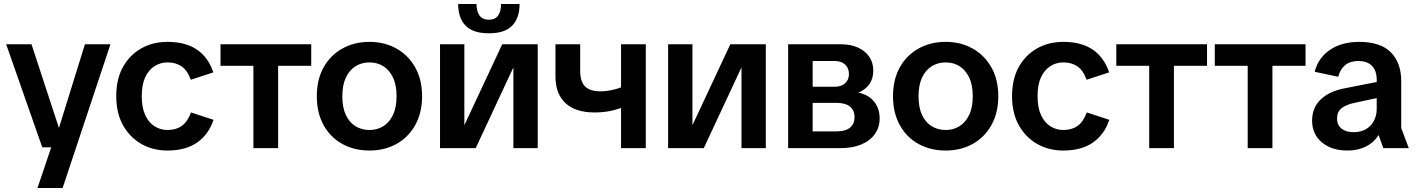

<svg xmlns="http://www.w3.org/2000/svg" viewBox="-20 -743 7107 963"><path d="M168 200 247 -34 264 -64 406 -521H534L294 200ZM192 -4 11 -521H138L279 -91H314L306 -4Z M820 12Q747 12 689 -21Q631 -54 597 -115Q563 -176 563 -261Q563 -346 596.5 -406.5Q630 -467 688 -500Q746 -533 820 -533Q911 -533 968 -494Q1025 -455 1050 -380L937 -343Q920 -390 891 -410Q862 -430 820 -430Q785 -430 755.5 -411.5Q726 -393 708.5 -356Q691 -319 691 -261Q691 -203 708.5 -165.5Q726 -128 755.5 -109.5Q785 -91 820 -91Q862 -91 891 -111Q920 -131 938 -179L1051 -142Q1026 -68 968.5 -28Q911 12 820 12Z M1251 0V-492H1375V0ZM1086 -413V-521H1541V-413Z M1833 12Q1757 12 1697 -21Q1637 -54 1603 -115.5Q1569 -177 1569 -260Q1569 -344 1603 -405Q1637 -466 1697 -499.5Q1757 -533 1833 -533Q1909 -533 1968.5 -499.5Q2028 -466 2062.5 -405Q2097 -344 2097 -260Q2097 -177 2062.5 -115.5Q2028 -54 1968.5 -21Q1909 12 1833 12ZM1833 -91Q1872 -91 1902.5 -110Q1933 -129 1951 -166.5Q1969 -204 1969 -260Q1969 -317 1951 -354.5Q1933 -392 1902.5 -411Q1872 -430 1833 -430Q1794 -430 1763.5 -411Q1733 -392 1715 -354.5Q1697 -317 1697 -260Q1697 -204 1714.5 -166.5Q1732 -129 1763 -110Q1794 -91 1833 -91Z M2187 0V-521H2309V-117H2310L2499 -521H2677V0H2555V-403H2554L2366 0ZM2432 -576Q2352 -576 2315 -614.5Q2278 -653 2278 -723H2370Q2370 -685 2385.5 -664.5Q2401 -644 2432 -644Q2463 -644 2478 -664.5Q2493 -685 2493 -723H2586Q2586 -653 2549 -614.5Q2512 -576 2432 -576Z M2961 -179Q2867 -179 2816.5 -225.5Q2766 -272 2766 -360V-521H2890V-386Q2890 -351 2901 -328.5Q2912 -306 2934.5 -295.5Q2957 -285 2993 -285Q3020 -285 3048 -291Q3076 -297 3101 -307V-204Q3067 -191 3033.5 -185Q3000 -179 2961 -179ZM3095 0V-521H3219V0Z M3331 0V-521H3453V-117H3454L3643 -521H3821V0H3699V-403H3698L3510 0Z M3933 0V-521H4196Q4270 -521 4315 -485Q4360 -449 4360 -388Q4360 -349 4340.5 -321Q4321 -293 4286 -279V-278Q4336 -268 4364 -233.5Q4392 -199 4392 -149Q4392 -104 4367.5 -70Q4343 -36 4299 -18Q4255 0 4194 0ZM4056 -84H4176Q4220 -84 4243 -102.5Q4266 -121 4266 -156Q4266 -190 4243 -208.5Q4220 -227 4176 -227H4056ZM4056 -308H4167Q4200 -308 4219 -325.5Q4238 -343 4238 -371Q4238 -401 4219 -419Q4200 -437 4167 -437H4056Z M4723 12Q4647 12 4587 -21Q4527 -54 4493 -115.5Q4459 -177 4459 -260Q4459 -344 4493 -405Q4527 -466 4587 -499.5Q4647 -533 4723 -533Q4799 -533 4858.5 -499.5Q4918 -466 4952.5 -405Q4987 -344 4987 -260Q4987 -177 4952.5 -115.5Q4918 -54 4858.5 -21Q4799 12 4723 12ZM4723 -91Q4762 -91 4792.5 -110Q4823 -129 4841 -166.5Q4859 -204 4859 -260Q4859 -317 4841 -354.5Q4823 -392 4792.5 -411Q4762 -430 4723 -430Q4684 -430 4653.5 -411Q4623 -392 4605 -354.5Q4587 -317 4587 -260Q4587 -204 4604.5 -166.5Q4622 -129 4653 -110Q4684 -91 4723 -91Z M5313 12Q5240 12 5182 -21Q5124 -54 5090 -115Q5056 -176 5056 -261Q5056 -346 5089.5 -406.5Q5123 -467 5181 -500Q5239 -533 5313 -533Q5404 -533 5461 -494Q5518 -455 5543 -380L5430 -343Q5413 -390 5384 -410Q5355 -430 5313 -430Q5278 -430 5248.5 -411.5Q5219 -393 5201.5 -356Q5184 -319 5184 -261Q5184 -203 5201.5 -165.5Q5219 -128 5248.5 -109.5Q5278 -91 5313 -91Q5355 -91 5384 -111Q5413 -131 5431 -179L5544 -142Q5519 -68 5461.5 -28Q5404 12 5313 12Z M5744 0V-492H5868V0ZM5579 -413V-521H6034V-413Z M6238 0V-492H6362V0ZM6073 -413V-521H6528V-413Z M6738 12Q6659 12 6610 -29Q6561 -70 6561 -138Q6561 -204 6605.5 -245.5Q6650 -287 6729 -301L6932 -341V-261L6773 -227Q6731 -218 6708.5 -200Q6686 -182 6686 -148Q6686 -116 6708.5 -98Q6731 -80 6769 -80Q6804 -80 6830 -94.5Q6856 -109 6870.5 -136Q6885 -163 6885 -197V-344Q6885 -388 6861.5 -412.5Q6838 -437 6793 -437Q6752 -437 6727 -416.5Q6702 -396 6692 -358L6574 -383Q6591 -452 6650 -492.5Q6709 -533 6797 -533Q6904 -533 6956 -480.5Q7008 -428 7008 -336V-101L7046 0H6918L6895 -65H6894Q6871 -28 6831 -8Q6791 12 6738 12Z"/></svg>

Font: TikTok Sans 24pt SemiBold
Style: Regular
Weight: 600
Version: Version 4.000